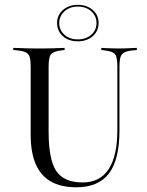

<svg xmlns="http://www.w3.org/2000/svg" viewBox="-20 -771 613 802"><path d="M108.1 -369.4V-492.7Q108.1 -519.4 104 -532.7Q100 -546 87.9 -552Q75.8 -558.1 52.4 -560.5L35.5 -562.1V-571Q46 -571 61.3 -570.2Q76.6 -569.4 96 -569Q115.3 -568.5 137.1 -568.5H145.2H153.2Q174.2 -568.5 192.7 -569Q211.3 -569.4 225.8 -570.2Q240.3 -571 250 -571V-562.1L236.3 -560.5Q202.4 -556.5 192.7 -544Q183.1 -531.5 183.1 -492.7V-369.4ZM298.4 11.3Q234.7 11.3 192.3 -12.9Q150 -37.1 129 -85.9Q108.1 -134.7 108.1 -208.1V-369.4H183.1V-221Q183.1 -104.8 214.9 -56.9Q246.8 -8.9 325 -8.9Q397.6 -8.9 433.9 -64.5Q470.2 -120.2 470.2 -227.4V-369.4H479V-226.6Q479 -104 435.1 -46.4Q391.1 11.3 298.4 11.3ZM470.2 -369.4V-492.7Q470.2 -531.5 460.9 -544Q451.6 -556.5 416.9 -560.5L403.2 -562.1V-571Q414.5 -570.2 433.1 -569.4Q451.6 -568.5 474.2 -568.5Q490.3 -568.5 504.8 -569Q519.4 -569.4 531.5 -570.2Q543.5 -571 551.6 -571V-562.1L533.9 -560.5Q510.5 -558.1 498.8 -551.6Q487.1 -545.2 483.1 -531.9Q479 -518.5 479 -492.7V-369.4ZM304.8 -598.4Q266.9 -598.4 242.7 -619.8Q218.5 -641.1 218.5 -675Q218.5 -708.1 243.1 -729.4Q267.7 -750.8 304.8 -750.8Q342.7 -750.8 367.3 -729.4Q391.9 -708.1 391.9 -675Q391.9 -641.1 367.3 -619.8Q342.7 -598.4 304.8 -598.4ZM304.8 -606.5Q339.5 -606.5 361.3 -625.8Q383.1 -645.2 383.1 -675Q383.1 -704 361.3 -723.8Q339.5 -743.5 304.8 -743.5Q271.8 -743.5 249.6 -723.8Q227.4 -704 227.4 -675Q227.4 -645.2 249.2 -625.8Q271 -606.5 304.8 -606.5Z"/></svg>

Font: Playfair 144pt SemiCondensed Light
Style: Regular
Weight: 300
Width: 4
Designer: Claus Eggers Sørensen
Foundry: Claus Eggers Sørensen
Version: Version 2.203